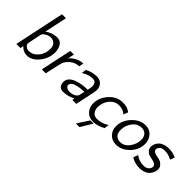

<svg xmlns="http://www.w3.org/2000/svg" viewBox="42 -1567 2604 2604"><g transform="rotate(45 1344.5 -265.0)"><path d="M81.1 0 233.9 -722.2H310.1L241.2 -397Q322.3 -455.1 415 -455.1Q471.2 -455.1 503.2 -408.4Q535.2 -361.8 535.2 -292Q535.2 -174.8 460 -81.8Q384.8 11.2 291 11.2Q219.2 11.2 168.9 -45.9L159.2 0ZM185.1 -116.2Q185.1 -108.4 190.9 -94.7Q196.8 -81.1 217.3 -65.9Q237.8 -50.8 267.1 -50.8Q342.3 -50.8 398.7 -116.9Q455.1 -183.1 455.1 -277.8Q455.1 -339.8 422.6 -366.9Q390.1 -394 350.1 -394Q295.9 -394 242.2 -347.2Q231 -335.9 226.1 -315.9Q185.1 -123 185.1 -116.2Z M569.8 0 664.6 -450.2H734.9L715.8 -359.9Q802.7 -451.7 911.6 -455.1L897.9 -388.2Q828.1 -386.2 775.9 -345.2Q723.6 -304.2 701.7 -250Q694.8 -231.9 644.5 0Z M895.5 -85Q895.5 -169.9 1000.5 -210.9Q1085.4 -245.1 1204.6 -245.1Q1217.8 -309.1 1217.8 -323.2Q1217.8 -352.1 1202.1 -376.5Q1186.5 -400.9 1149.4 -400.9Q1136.2 -400.9 1124.5 -399.9Q1112.8 -398.9 1101.1 -396.5Q1089.4 -394 1080.6 -392.1Q1071.8 -390.1 1060.8 -385.5Q1049.8 -380.9 1043.7 -378.9Q1037.6 -377 1026.6 -371.6Q1015.6 -366.2 1013.2 -364.5Q1010.7 -362.8 999.8 -356.4Q988.8 -350.1 987.8 -350.1L995.6 -417Q1079.6 -460.9 1161.6 -460.9Q1229.5 -460.9 1262.9 -421.4Q1296.4 -381.8 1296.4 -330.1Q1296.4 -321.3 1288.6 -274.9L1230.5 0H1154.8L1161.6 -35.2Q1081.5 10.7 984.4 11.2Q936.5 11.2 916 -18.3Q895.5 -47.9 895.5 -85ZM970.7 -104Q970.7 -82 992.2 -66.4Q1013.7 -50.8 1049.8 -50.8Q1094.7 -50.8 1129.2 -67.9Q1163.6 -85 1174.8 -112.8Q1178.7 -124 1192.4 -192.9Q1094.2 -190.9 1031.7 -168Q970.7 -145 970.7 -104Z M1387.7 -169.9Q1387.7 -278.8 1470.7 -369.9Q1553.7 -460.9 1661.6 -460.9Q1713.4 -460.9 1741.5 -451.9Q1769.5 -442.9 1809.6 -417L1784.7 -351.1Q1739.7 -383.3 1716.3 -390.1Q1690.4 -397 1651.4 -397Q1594.2 -397 1550.3 -359.4Q1506.3 -321.8 1486.3 -272.5Q1466.3 -223.1 1466.3 -173.8Q1466.3 -120.6 1494.4 -86.9Q1522.5 -53.2 1574.7 -53.2Q1610.8 -53.2 1645.8 -63.2Q1680.7 -73.2 1696.5 -81.1Q1712.4 -88.9 1743.7 -106.9L1735.4 -40Q1645.5 10.7 1561.5 11.2Q1481.4 11.2 1434.6 -40.3Q1387.7 -91.8 1387.7 -169.9ZM1414.6 191.9 1524.4 22.9H1585.4L1484.4 191.9Z M1825.2 -168.9Q1825.2 -278.8 1910.9 -369.9Q1996.6 -460.9 2101.6 -460.9Q2178.7 -460.9 2227.1 -408Q2275.4 -355 2275.4 -273.9Q2275.4 -161.1 2190.4 -75Q2105.5 11.2 2001.5 11.2Q1923.3 11.2 1874.3 -39.8Q1825.2 -90.8 1825.2 -168.9ZM1905.3 -175.8Q1905.3 -109.9 1938.7 -81.5Q1972.2 -53.2 2015.6 -53.2Q2093.8 -53.2 2146.5 -125Q2199.2 -196.8 2199.2 -279.8Q2199.2 -335 2169.2 -366.9Q2139.2 -398.9 2088.4 -398.9Q2009.3 -398.9 1957.3 -330.8Q1905.3 -262.7 1905.3 -175.8Z M2289.6 -34.2 2315.4 -102.1Q2336.4 -87.9 2347.4 -81.1Q2358.4 -74.2 2392.3 -63Q2426.3 -51.8 2462.4 -51.8Q2518.6 -51.8 2544.4 -77.9Q2570.3 -104 2570.3 -131.8Q2570.3 -158.7 2549.3 -172.4Q2528.3 -186 2485.8 -194.6Q2443.4 -203.1 2435.5 -206.1Q2402.3 -217.3 2378.9 -243.2Q2355.5 -269 2355.5 -306.2Q2355.5 -327.1 2364 -351.1Q2372.6 -375 2392.6 -400.9Q2412.6 -426.8 2454.6 -443.8Q2496.6 -460.9 2553.2 -460.9Q2622.1 -460.9 2689.5 -430.2L2664.6 -363.8Q2640.6 -377 2627 -383.1Q2613.3 -389.2 2586.9 -395Q2560.5 -400.9 2528.3 -400.9Q2475.1 -400.9 2452.6 -377.4Q2430.2 -354 2430.2 -329.1Q2430.2 -302.2 2451.9 -289.6Q2473.6 -276.9 2514.4 -270Q2555.2 -263.2 2571.3 -255.9Q2597.2 -244.6 2620.8 -219.2Q2644.5 -193.8 2644.5 -153.8Q2644.5 -128.9 2634.5 -102.5Q2624.5 -76.2 2603.5 -49.6Q2582.5 -22.9 2542 -5.9Q2501.5 11.2 2448.2 11.2Q2360.4 10.7 2289.6 -34.2Z"/></g></svg>

Font: CMU Sans Serif
Style: Oblique
Weight: 500
Italic angle: -12°
Version: Version 0.7.0